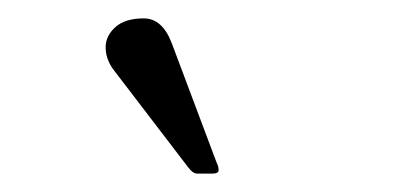

<svg xmlns="http://www.w3.org/2000/svg" viewBox="-20 -635 440 209"><path d="M102.8 -560.1Q95 -571.3 95 -583.6Q95 -595.9 105.6 -605.5Q116.2 -615 136.5 -615Q156.7 -615 167 -587.9L215.8 -458Q218 -453.6 218 -449.8Q218 -446 210.9 -446H194.8Q189.9 -446 184.8 -452.9Z"/></svg>

Font: Fanwood Text
Style: Regular
Weight: 400
Version: Version 1.1001